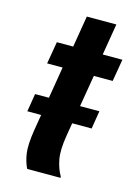

<svg xmlns="http://www.w3.org/2000/svg" viewBox="-100 -681 528 738"><g transform="rotate(15 164.0 -312.5)"><path d="M82.5 0Q70 -25.8 65.4 -57.9Q60.8 -90 70 -149.2L113.3 -411.7H51.7L66.7 -500H131.7L152.5 -625H270L249.2 -500H327.5L312.5 -411.7H237.5L195.8 -163.3Q185.8 -104.2 192.5 -67.9Q199.2 -31.7 215 -5V0ZM25.8 -214.2 37.5 -285.8H293.3L281.7 -214.2Z"/></g></svg>

Font: Familjen Grotesk SemiBold
Style: Italic
Weight: 600
Italic angle: -9.46201°
Designer: Anders Wikstroem, Jonas Baeckman, Matilda Gysing, Kristian Moeller
Foundry: Familjen STHLM AB
Version: Version 2.002